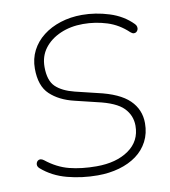

<svg xmlns="http://www.w3.org/2000/svg" viewBox="-81 -783 762 861"><g transform="rotate(-10 300.0 -352.5)"><path d="M295 8Q224 8 157.5 -9.5Q91 -27 43 -69Q36 -75 34.5 -81.5Q33 -88 35 -94Q37 -100 42 -104Q47 -108 54 -107.5Q61 -107 69 -101Q119 -61 174 -47Q229 -33 297 -33Q387 -33 443.5 -72.5Q500 -112 500 -182Q500 -229 467 -263Q434 -297 348 -316L249 -340Q182 -356 141 -394.5Q100 -433 100 -512Q100 -557 119 -594Q138 -631 172 -657.5Q206 -684 251.5 -698.5Q297 -713 349 -713Q411 -713 473 -693.5Q535 -674 577 -631Q583 -625 584.5 -617.5Q586 -610 583.5 -604Q581 -598 576 -594.5Q571 -591 564.5 -591.5Q558 -592 550 -599Q508 -639 455.5 -655.5Q403 -672 347 -672Q290 -672 244 -652Q198 -632 171 -596.5Q144 -561 144 -512Q144 -450 173 -422Q202 -394 258 -380L357 -356Q456 -334 500 -291Q544 -248 544 -186Q544 -140 525 -103.5Q506 -67 472.5 -42.5Q439 -18 393.5 -5Q348 8 295 8Z"/></g></svg>

Font: Nunito Variable Extra Light
Style: Italic
Weight: 200
Italic angle: -9°
Designer: Vernon Adams
Foundry: Vernon Adams
Version: Version 3.602